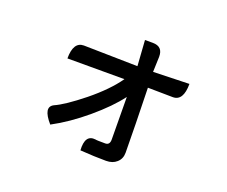

<svg xmlns="http://www.w3.org/2000/svg" viewBox="-113 -792 1226 1038"><g transform="rotate(20 500.0 -273.0)"><path d="M567 -469 557 -616H602Q661 -616 660 -556L657 -469L864 -475Q864 -377 804 -377L660 -379Q666 -153 667 -7Q667 28 643 49Q620 70 582 70Q517 70 433 64Q427 -27 490 -19Q494 -17 546 -17Q572 -17 572 -48Q572 -105 570 -293Q517 -222 421 -141Q326 -61 232 -11Q163 -90 215 -116Q270 -140 371 -221Q472 -303 525 -379H197Q197 -475 257 -475Z"/></g></svg>

Font: Swei Half Moon CJK SC
Style: Medium
Weight: 500
Version: Version 2.071